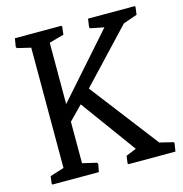

<svg xmlns="http://www.w3.org/2000/svg" viewBox="-107 -827 882 926"><g transform="rotate(-15 333.5 -364.5)"><path d="M39.1 -4.4 41.5 0H273.4L280.8 -39.1L277.3 -45.9L206.1 -62.5V-269.5L273.4 -338.4L474.6 -62.5L422.9 -41.5L418 -4.4L421.9 0H655.8L662.1 -39.1L660.2 -45.9L591.8 -62.5L331.1 -401.9L575.7 -661.6L645.5 -686L650.4 -724.1L647.9 -728.5H414.6L408.7 -687L412.1 -681.2L480 -667.5L206.1 -357.9V-664.1L279.8 -684.6L284.2 -724.1L281.7 -728.5H49.3L42.5 -687L45.9 -680.2L113.8 -664.1V-63.5L43.9 -41.5Z"/></g></svg>

Font: Trykker
Style: Regular
Weight: 400
Designer: Magnus Gaarde
Foundry: Magnus Gaarde
Version: Version 1.001